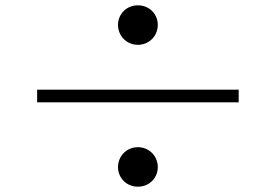

<svg xmlns="http://www.w3.org/2000/svg" viewBox="-20 -730 1040 724"><path d="M425 -636C425 -594 458 -561 500 -561C542 -561 575 -594 575 -636C575 -678 542 -710 500 -710C458 -710 425 -678 425 -636ZM880 -344V-392H120V-344ZM425 -100C425 -58 458 -26 500 -26C542 -26 575 -58 575 -100C575 -142 542 -175 500 -175C458 -175 425 -142 425 -100Z"/></svg>

Font: Noto Serif JP
Style: Bold
Weight: 700
Designer: Ryoko NISHIZUKA 西塚涼子 (kana & ideographs); Frank Grießhammer (Latin, Greek & Cyrillic); Wenlong ZHANG 张文龙 (bopomofo); San
Foundry: Adobe
Version: Version 2.001;hotconv 1.1.0;makeotfexe 2.6.0